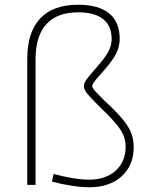

<svg xmlns="http://www.w3.org/2000/svg" viewBox="-20 -780 633 810"><path d="M357 10Q325 10 282 3.5Q239 -3 199 -14L206 -46Q243 -36 284 -29Q325 -22 355 -22Q426 -22 468 -60Q510 -98 510 -161Q510 -187 500.5 -210Q491 -233 465.5 -262.5Q440 -292 392 -338Q362 -368 348 -385Q334 -402 334 -416Q334 -429 345 -444.5Q356 -460 379 -486Q421 -533 436 -560Q451 -587 451 -615Q451 -671 415 -699.5Q379 -728 310 -728Q221 -728 175.5 -678Q130 -628 130 -530V0H95V-531Q95 -644 149.5 -702Q204 -760 309 -760Q396 -760 440.5 -723.5Q485 -687 485 -616Q485 -583 469 -552Q453 -521 409 -472Q384 -444 376.5 -433.5Q369 -423 369 -417Q369 -410 379.5 -398Q390 -386 421 -355Q471 -309 497.5 -277Q524 -245 534 -217.5Q544 -190 544 -159Q544 -82 493 -36Q442 10 357 10Z"/></svg>

Font: M PLUS 1 ExtraLight
Style: Regular
Weight: 250
Version: Version 1.001